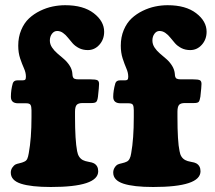

<svg xmlns="http://www.w3.org/2000/svg" viewBox="-20 -728 847 756"><path d="M83.5 -321.3H51.3Q22.9 -321.3 22.9 -346.7Q22.9 -374 30.3 -399.9Q34.2 -411.6 48.3 -411.6H67.9Q76.2 -411.6 79.1 -414.3Q82 -417 82 -425.3V-426.8Q82 -441.9 74.5 -458.7Q66.9 -475.6 59.3 -498Q51.8 -520.5 51.8 -548.3Q51.8 -582 63.5 -609.9Q75.2 -637.7 94.2 -655.5Q113.3 -673.3 137.9 -685.3Q162.6 -697.3 187.5 -702.4Q212.4 -707.5 236.8 -707.5Q308.1 -707.5 349.1 -676Q390.1 -644.5 390.1 -603Q390.1 -572.8 371.3 -551.8Q352.5 -530.8 325.7 -530.8Q306.2 -530.8 291 -538.6Q275.9 -546.4 266.1 -557.4Q256.3 -568.4 247.8 -579.3Q239.3 -590.3 228.5 -598.1Q217.8 -606 205.1 -606Q192.9 -606 184.6 -595Q176.3 -584 176.3 -568.4Q176.3 -553.7 185.1 -540.8Q193.8 -527.8 206.5 -517.1Q219.2 -506.3 231.9 -495.4Q244.6 -484.4 254.4 -469.2Q264.2 -454.1 265.1 -436.5L265.6 -430.7Q267.1 -420.9 272.7 -418.2Q278.3 -415.5 289.6 -415.5H336.9Q355.5 -415.5 362.8 -412.4Q370.1 -409.2 370.1 -397.5Q370.1 -386.7 365.7 -347.2Q363.8 -332 359.1 -327.1Q354.5 -322.3 340.8 -322.3H305.7Q288.1 -322.3 281.7 -314.7Q275.4 -307.1 275.4 -288.1V-268.6Q275.4 -175.3 283.7 -132.8Q288.1 -107.4 306.2 -97.7Q314.5 -93.3 329.1 -90.8Q343.8 -88.4 349.6 -85Q366.7 -75.7 366.7 -53.7Q366.7 8.3 180.2 8.3Q103 8.3 62.7 -4.6Q22.5 -17.6 22.5 -48.3Q22.5 -59.1 28.3 -67.9Q34.2 -76.7 41.5 -80.6Q46.4 -83 57.4 -85.4Q68.4 -87.9 75.2 -91.3Q83.5 -94.7 87.2 -102.3Q90.8 -109.9 93.3 -125Q104 -183.6 104 -266.6V-293.9Q104 -309.1 100.1 -315.2Q96.2 -321.3 83.5 -321.3ZM486.3 -321.3H455.1Q425.8 -321.3 425.8 -346.7Q425.8 -370.6 434.1 -399.9Q438 -411.6 452.1 -411.6H471.7Q479 -411.6 481.9 -414.3Q484.9 -417 484.9 -425.3V-426.8Q484.9 -441.9 477.5 -458.7Q470.2 -475.6 462.9 -498Q455.6 -520.5 455.6 -548.3Q455.6 -582 467.3 -609.9Q479 -637.7 498 -655.5Q517.1 -673.3 541.7 -685.3Q566.4 -697.3 591.1 -702.4Q615.7 -707.5 640.1 -707.5Q711.4 -707.5 752.4 -676Q793.5 -644.5 793.5 -603Q793.5 -572.8 774.7 -551.8Q755.9 -530.8 729 -530.8Q709.5 -530.8 694.3 -538.6Q679.2 -546.4 669.4 -557.4Q659.7 -568.4 651.1 -579.3Q642.6 -590.3 631.6 -598.1Q620.6 -606 607.9 -606Q596.2 -606 588.1 -595Q580.1 -584 580.1 -568.4Q580.1 -553.7 588.6 -540.8Q597.2 -527.8 609.9 -517.1Q622.6 -506.3 635.3 -495.4Q647.9 -484.4 657.5 -469.2Q667 -454.1 668.5 -436.5L668.9 -430.7Q670.4 -420.9 676 -418.2Q681.6 -415.5 692.9 -415.5H740.7Q759.3 -415.5 766.4 -412.4Q773.4 -409.2 773.4 -397.5Q773.4 -386.7 769 -347.2Q766.6 -332 762.5 -327.1Q758.3 -322.3 744.6 -322.3H708.5Q690.9 -322.3 684.8 -314.7Q678.7 -307.1 678.7 -288.1V-268.6Q678.7 -170.4 687 -132.8Q690.9 -107.4 709.5 -97.7Q717.3 -93.3 731.9 -90.8Q746.6 -88.4 752.4 -85Q769.5 -75.7 769.5 -53.7Q769.5 8.3 583 8.3Q505.9 8.3 465.8 -4.9Q425.8 -18.1 425.8 -48.3Q425.8 -59.1 431.4 -68.1Q437 -77.1 444.3 -80.6Q449.7 -83 460.7 -85.4Q471.7 -87.9 478.5 -91.3Q492.7 -97.2 496.6 -125Q506.8 -181.2 506.8 -266.6V-293.9Q506.8 -309.1 503.2 -315.2Q499.5 -321.3 486.3 -321.3Z"/></svg>

Font: Cooper* ExtraBold
Style: Regular
Weight: 800
Designer: Owen Earl
Foundry: indestructible type*
Version: Version 0.001